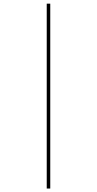

<svg xmlns="http://www.w3.org/2000/svg" viewBox="-20 -830 540 1069"><path d="M240.2 219.7V-809.6H259.8V219.7Z"/></svg>

Font: Mgen+ 1mn thin
Style: Regular
Weight: 100
Designer: [Source Han Sans]
Ryoko NISHIZUKA  (kana & ideographs); Paul D. Hunt (Latin, Greek & Cyrillic); Wenlong ZHANG  (bopomofo
Version: Version 1.059.20150602